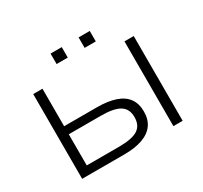

<svg xmlns="http://www.w3.org/2000/svg" viewBox="-177 -1139 1460 1383"><g transform="rotate(-30 553.0 -447.5)"><path d="M135 0V-705H212V-393H485Q576 -393 638.5 -371.5Q701 -350 732 -306.5Q763 -263 763 -198Q763 -133 732 -89Q701 -45 638.5 -22.5Q576 0 485 0ZM212 -67H479Q589 -67 636.5 -97.5Q684 -128 684 -197Q684 -266 635 -296Q586 -326 479 -326H212ZM894 0V-705H971V0ZM622 -808V-895H715V-808ZM389 -808V-895H482V-808Z"/></g></svg>

Font: Nunito Sans 7pt Expanded Light
Style: Regular
Weight: 300
Width: 7
Designer: Vernon Adams
Foundry: Vernon Adams
Version: Version 3.101;gftools[0.9.27]